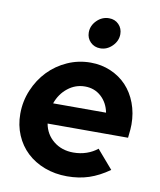

<svg xmlns="http://www.w3.org/2000/svg" viewBox="-85 -814 745 893"><g transform="rotate(10 288.0 -368.0)"><path d="M490 -54Q442 -20 395 -4.5Q348 11 292 11Q235 11 186 -7.5Q137 -26 102 -59Q67 -92 47.5 -138Q28 -184 28 -238Q28 -297 50.5 -350.5Q73 -404 111 -443.5Q149 -483 200.5 -506Q252 -529 310 -529Q361 -529 405 -510Q449 -491 480 -458Q511 -425 528.5 -378.5Q546 -332 546 -278Q546 -267 545 -254.5Q544 -242 541 -215H161Q170 -165 208.5 -134Q247 -103 302 -103Q335 -103 364 -113Q393 -123 415 -141ZM303 -415Q258 -415 222 -386.5Q186 -358 170 -312H420Q411 -358 379.5 -386.5Q348 -415 303 -415ZM341 -602Q313 -602 294.5 -620.5Q276 -639 276 -666Q276 -698 300.5 -722.5Q325 -747 358 -747Q386 -747 404 -728.5Q422 -710 422 -683Q422 -651 397.5 -626.5Q373 -602 341 -602Z"/></g></svg>

Font: Red Hat Display
Style: Bold Italic
Weight: 700
Italic angle: -12°
Designer: Pentagram / MCKL
Foundry: Pentagram / MCKL
Version: Version 1.003; Red Hat Display Bold Italic